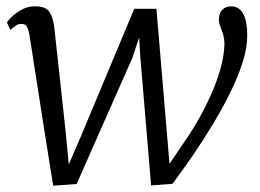

<svg xmlns="http://www.w3.org/2000/svg" viewBox="-20 -580 826 610"><path d="M149 10 122 -158.5 73.5 -469.5Q70 -488 64.8 -496Q59.5 -504 50 -504Q39 -505 30 -498.5Q21 -492 12.5 -485L2 -509Q6 -515.5 18.5 -527.5Q31 -539.5 50 -549.8Q69 -560 91 -560Q125 -560 136.8 -542.5Q148.5 -525 152.5 -493L189 -157.5L198.5 -57.5L237.5 -148L406.5 -552H477L510.5 -154L518.5 -59.5L579.5 -149.5Q595.5 -173.5 614.8 -207.8Q634 -242 651.5 -281.5Q669 -321 680.5 -361.8Q692 -402.5 693 -439Q693 -457 688.8 -470.8Q684.5 -484.5 680 -495.8Q675.5 -507 675.5 -517.5Q675.5 -538.5 686.5 -549.2Q697.5 -560 714 -560Q731.5 -560 743 -549.2Q754.5 -538.5 760 -517.5Q765.5 -496.5 765.5 -466.5Q765.5 -428.5 751 -382.5Q736.5 -336.5 712 -286.8Q687.5 -237 656.8 -186Q626 -135 592.8 -86.5Q559.5 -38 528 4L460 9L426 -397L422 -461L400.5 -396L223.5 4.5Z"/></svg>

Font: Merriweather 36pt Light
Style: Italic
Weight: 300
Italic angle: -7.8°
Version: Version 2.101